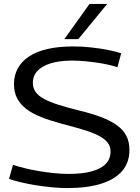

<svg xmlns="http://www.w3.org/2000/svg" viewBox="-20 -946 714 976"><path d="M596 -675 577 -604Q558 -611 531 -617Q504 -623 473 -627.5Q442 -632 410.5 -635Q379 -638 350 -638Q254 -638 200.5 -608.5Q147 -579 147 -525Q147 -498 161.5 -478Q176 -458 205 -442.5Q234 -427 278.5 -413Q323 -399 383 -384Q446 -369 493.5 -351Q541 -333 573.5 -310Q606 -287 622 -256Q638 -225 638 -184Q638 -120 601 -77Q564 -34 494 -12Q424 10 322 10Q285 10 243.5 6Q202 2 161.5 -4.5Q121 -11 85.5 -19.5Q50 -28 26 -37L46 -108Q70 -100 104 -91.5Q138 -83 176.5 -76.5Q215 -70 254.5 -66Q294 -62 329 -62Q399 -62 446.5 -75Q494 -88 518 -113.5Q542 -139 542 -176Q542 -203 525.5 -223Q509 -243 477.5 -258.5Q446 -274 399 -288Q352 -302 290 -318Q231 -334 186.5 -352Q142 -370 112 -393.5Q82 -417 66.5 -447.5Q51 -478 51 -519Q51 -563 70.5 -598.5Q90 -634 127.5 -659Q165 -684 221.5 -697Q278 -710 352 -710Q397 -710 443 -705Q489 -700 529.5 -692Q570 -684 596 -675ZM307 -747 435 -926H525L378 -747Z"/></svg>

Font: Georama SemiExpanded
Style: Regular
Weight: 400
Width: 6
Designer: Jean-Baptiste Levee
Foundry: Production Type
Version: Version 1.001